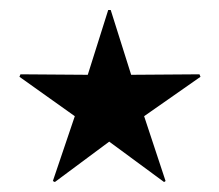

<svg xmlns="http://www.w3.org/2000/svg" viewBox="-20 -432 440 385"><path d="M90 -67 86 -69 130 -199 19 -278 21 -283 156 -282 197 -412H202L243 -282L380 -283L382 -278L269 -199L312 -69L309 -67L199 -148Z"/></svg>

Font: Noto Naskh Arabic Medium
Style: Regular
Weight: 500
Designer: Monotype Design Team, David Williams, Mohamad Dakak and Nizar Qandah
Foundry: Monotype Imaging Inc.
Version: Version 2.016